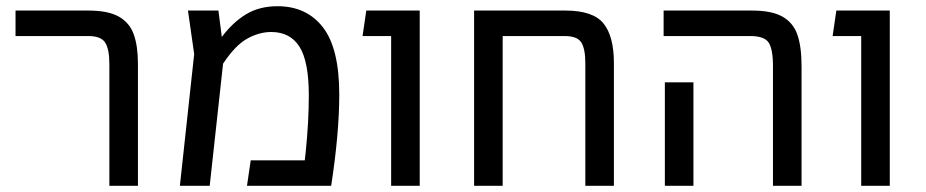

<svg xmlns="http://www.w3.org/2000/svg" viewBox="-20 -598 2979 618"><path d="M332 -392Q332 -440 318.5 -461Q305 -482 264 -482H30V-564H265Q328 -564 362.5 -544.5Q397 -525 410.5 -487.5Q424 -450 424 -392V0H332Z M1072 -294Q1072 -169 1046 0H775L787 -82H961L964 -109Q974 -207 974 -291Q974 -400 944 -447.5Q914 -495 853 -495Q814 -495 775.5 -473.5Q737 -452 698 -393L655 0H559L605 -424L585 -564H683L694 -479Q729 -526 772 -552Q815 -578 873 -578Q967 -578 1019.5 -510Q1072 -442 1072 -294Z M1239 -482H1147L1159 -564H1331V0H1239Z M1956 -395V0H1864V-395Q1864 -441 1851 -461.5Q1838 -482 1797 -482H1598V0H1506V-564H1800Q1889 -564 1922.5 -522.5Q1956 -481 1956 -395Z M2468 -385Q2468 -440 2454 -461Q2440 -482 2395 -482H2116V-564H2401Q2464 -564 2498.5 -544.5Q2533 -525 2546.5 -486.5Q2560 -448 2560 -385V0H2468ZM2120 -333H2212V0H2120Z M2752 -482H2660L2672 -564H2844V0H2752Z"/></svg>

Font: Fira GO
Style: Regular
Weight: 400
Designer: Carrois Corporate
Foundry: Carrois Corporate GbR
Version: Version 0.300